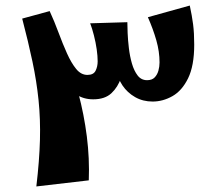

<svg xmlns="http://www.w3.org/2000/svg" viewBox="-20 -644 760 692"><path d="M300 6 111 28Q122 -65 124 -139.5Q126 -214 119 -282.5Q112 -351 97 -422Q82 -493 60 -577L159 -604Q188 -534 215 -459.5Q242 -385 262.5 -308Q283 -231 293 -152Q303 -73 300 6ZM316 -286Q280 -286 253.5 -304.5Q227 -323 208 -351.5Q189 -380 176.5 -411.5Q164 -443 156.5 -469Q149 -495 146 -508L159 -604Q176 -567 191 -526.5Q206 -486 221.5 -451.5Q237 -417 254.5 -395.5Q272 -374 295 -374Q317 -374 324.5 -389Q332 -404 332 -423Q332 -442 328.5 -466.5Q325 -491 318.5 -516.5Q312 -542 305 -560L439 -564Q436 -543 435.5 -509Q435 -475 431.5 -436.5Q428 -398 416.5 -364Q405 -330 381.5 -308Q358 -286 316 -286ZM530 -278Q495 -278 467 -294Q439 -310 421.5 -336Q404 -362 401 -391L439 -564Q439 -550 440 -525Q441 -500 444.5 -470.5Q448 -441 455.5 -415Q463 -389 476 -372Q489 -355 510 -355Q528 -355 537.5 -365Q547 -375 551 -389.5Q555 -404 555 -419Q555 -458 543.5 -498.5Q532 -539 513 -582L664 -624Q672 -587 676 -556Q680 -525 680 -483Q680 -407 658 -362Q636 -317 601.5 -297.5Q567 -278 530 -278Z"/></svg>

Font: Marhey Medium
Style: Regular
Weight: 500
Designer: Nur Syamsi & Bustanul Arifin
Foundry: Namelatype
Version: Version 1.000